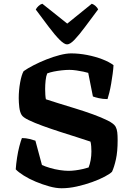

<svg xmlns="http://www.w3.org/2000/svg" viewBox="-20 -1005 704 1025"><path d="M309 0Q279 0 243 -10Q207 -20 171 -35Q135 -50 106.5 -68Q78 -86 64 -101Q66 -130 71 -163Q76 -196 83.5 -224.5Q91 -253 97 -268Q118 -268 138 -263Q158 -258 169 -254L204 -124Q222 -116 247 -108.5Q272 -101 299 -97Q326 -93 346 -93Q362 -93 382 -95.5Q402 -98 421.5 -102.5Q441 -107 453 -111Q460 -128 464 -150.5Q468 -173 468 -196Q468 -208 467 -223Q466 -238 463 -249Q434 -259 391 -272.5Q348 -286 300 -301.5Q252 -317 208 -333Q164 -349 133 -364Q102 -379 95 -392Q86 -407 83 -432.5Q80 -458 80 -481Q80 -523 87.5 -564.5Q95 -606 106 -625Q127 -640 159 -656.5Q191 -673 227.5 -687.5Q264 -702 299 -711Q334 -720 360 -720Q401 -720 445 -711.5Q489 -703 526.5 -688.5Q564 -674 586 -657Q585 -637 581.5 -611Q578 -585 573.5 -558.5Q569 -532 563.5 -510Q558 -488 554 -476Q529 -476 507.5 -481Q486 -486 476 -490L451 -616Q442 -619 425 -622.5Q408 -626 388 -629Q368 -632 351 -632Q332 -632 309.5 -629.5Q287 -627 267 -623Q247 -619 232 -613Q226 -599 223.5 -575.5Q221 -552 221 -530Q221 -514 222 -499Q223 -484 225 -475Q249 -467 291 -454Q333 -441 382 -426Q431 -411 476.5 -394.5Q522 -378 555 -361.5Q588 -345 597 -329Q604 -316 606 -299Q608 -282 608 -257Q608 -196 599 -155Q590 -114 578 -88Q567 -77 539 -62Q511 -47 472 -33Q433 -19 390.5 -9.5Q348 0 309 0ZM338 -768Q323 -768 298 -793Q273 -818 241 -860.5Q209 -903 171 -954Q176 -964 185.5 -973Q195 -982 206 -985L339 -879L470 -985Q480 -982 490 -973Q500 -964 504 -955Q465 -903 433.5 -860.5Q402 -818 378 -793Q354 -768 338 -768Z"/></svg>

Font: Texturina Medium 12pt
Style: Bold
Weight: 700
Version: Version 1.002